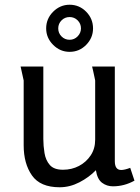

<svg xmlns="http://www.w3.org/2000/svg" viewBox="-20 -778 593 811"><path d="M163 -497V-191Q163 -162 168 -131.5Q173 -101 190.5 -81Q208 -61 246 -61Q283 -61 313.5 -77Q344 -93 363 -121.5Q382 -150 382 -188V-438Q382 -439 379 -452.5Q376 -466 373 -480.5Q370 -495 369 -497H465V-97Q465 -60 492 -60Q506 -60 530 -69L548 -15Q505 9 457 9Q431 9 411 -6Q391 -21 385 -59Q356 -29 315.5 -8Q275 13 232 13Q150 13 115 -37Q80 -87 80 -164V-438L67 -497ZM274 -758Q315 -758 344 -728.5Q373 -699 373 -658Q373 -618 344 -588.5Q315 -559 274 -559Q234 -559 204.5 -588.5Q175 -618 175 -658Q175 -699 204.5 -728.5Q234 -758 274 -758ZM274 -706Q254 -706 240 -692Q226 -678 226 -658Q226 -638 240 -624Q254 -610 274 -610Q294 -610 308 -624.5Q322 -639 322 -658Q322 -678 308 -692Q294 -706 274 -706Z"/></svg>

Font: Rosario Light
Style: Regular
Weight: 300
Designer: Hector Gatti
Foundry: Omnibus Type
Version: Version 1.101; ttfautohint (v1.8.1.43-b0c9)